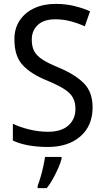

<svg xmlns="http://www.w3.org/2000/svg" viewBox="-20 -744 539 985"><path d="M455 -193Q455 -99 392.5 -44.5Q330 10 225 10Q171 10 125 1.5Q79 -7 46 -23V-109Q81 -92 129.5 -80Q178 -68 226 -68Q295 -68 331 -100.5Q367 -133 367 -185Q367 -220 353.5 -244Q340 -268 308 -288Q276 -308 221 -331Q139 -364 96.5 -410Q54 -456 54 -540Q53 -596 80 -637.5Q107 -679 155 -701.5Q203 -724 265 -724Q317 -724 362 -713Q407 -702 442 -686L415 -609Q380 -625 342 -635Q304 -645 264 -645Q205 -645 174 -616Q143 -587 143 -541Q143 -504 156 -480.5Q169 -457 199.5 -437.5Q230 -418 282 -397Q367 -361 411 -316Q455 -271 455 -193ZM296 70Q291 91 279 118Q267 145 252 172.5Q237 200 220 221H173V209Q180 192 188 165Q196 138 202 110Q208 82 211 61H296Z"/></svg>

Font: Noto Sans SemiCondensed
Style: Regular
Weight: 400
Width: 4
Designer: Monotype Design Team
Foundry: Monotype Imaging Inc.
Version: Version 2.013; ttfautohint (v1.8.4.7-5d5b)